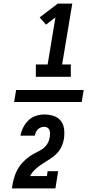

<svg xmlns="http://www.w3.org/2000/svg" viewBox="-20 -870 540 1060"><path d="M178 -446V-514H243L286 -774L234 -734L199 -774L299 -850H379L323 -514H371V-446ZM286 170H45H46Q48 152 52 134.5Q56 117 61.5 100.5Q67 84 76 67Q85 50 97 36Q109 22 123 9.5Q137 -3 153 -13Q169 -23 186 -31Q203 -39 218 -50.5Q233 -62 242.5 -78Q252 -94 254 -112Q255 -113 255 -113.5Q255 -114 255 -115Q256 -124 256 -134Q256 -144 253 -152Q250 -160 242 -165Q234 -170 224 -170Q215 -170 205.5 -166.5Q196 -163 189 -156Q182 -149 178 -140Q174 -131 172 -121H93Q97 -144 108 -166Q119 -188 137 -205.5Q155 -223 178.5 -230.5Q202 -238 224 -238Q251 -238 276 -230Q301 -222 316 -202.5Q331 -183 334 -156.5Q337 -130 333 -103Q329 -81 319 -59.5Q309 -38 292 -21Q275 -4 254 9Q233 22 213 35Q193 48 175 64.5Q157 81 146 102H239L243 75H301ZM58 -307 69 -373H442L431 -307Z"/></svg>

Font: Iosevka Curly Slab Oblique
Style: Bold
Weight: 700
Italic angle: -9°
Monospace: yes
Designer: Belleve Invis
Foundry: Belleve Invis
Version: Version 11.1.0; ttfautohint (v1.8.3)